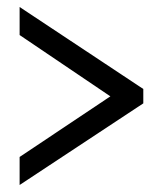

<svg xmlns="http://www.w3.org/2000/svg" viewBox="-20 -632 465 548"><path d="M36 -104V-184L295 -357L36 -532V-612L389 -378V-337Z"/></svg>

Font: Noto Serif ExtraCondensed ExtraBold
Style: Regular
Weight: 800
Width: 2
Designer: Monotype Design Team
Foundry: Monotype Imaging Inc.
Version: Version 2.013; ttfautohint (v1.8.4.7-5d5b)